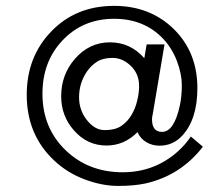

<svg xmlns="http://www.w3.org/2000/svg" viewBox="-20 -547 702 645"><path d="M490.7 -146Q490.7 -104 524.4 -104Q565.4 -104 584.5 -194.3Q590.8 -224.1 590.8 -261.2Q590.8 -298.3 574.5 -341.6Q558.1 -384.8 528.3 -416.5Q464.8 -483.9 363.3 -483.9Q257.8 -483.9 189 -410.2Q122.6 -339.4 122.6 -231.9Q122.6 -117.7 200.2 -42.5Q277.3 31.7 392.1 31.7Q498 31.7 576.2 -37.1Q601.6 -59.6 621.1 -88.4L661.6 -54.2Q586.9 42.5 468.8 69.3Q430.2 77.6 376.7 77.6Q323.2 77.6 264.6 55.7Q206.1 33.7 163.1 -6.8Q69.8 -93.3 69.8 -228.5Q69.8 -356.4 152.3 -441.4Q234.9 -527.3 363.3 -527.3Q483.9 -527.3 563.5 -449.7Q643.1 -371.6 643.1 -251Q643.1 -145.5 591.3 -90.3Q560.5 -57.6 515.6 -57.6Q491.7 -57.6 471.7 -69.3Q451.7 -81.1 441.9 -103Q397 -58.1 337.9 -58.1Q272.9 -58.1 228.5 -108.9Q185.5 -157.2 185.5 -223.6Q185.5 -296.4 231.9 -349.6Q280.3 -404.8 349.1 -404.8Q418 -404.8 464.8 -351.6L472.7 -397.9H532.7L493.7 -167Q492.7 -161.6 491.7 -156.5Q490.7 -151.4 490.7 -146ZM418.9 -326.2Q391.1 -352.5 358.6 -352.5Q326.2 -352.5 306.6 -340.1Q287.1 -327.6 273.4 -308.6Q245.6 -269 245.6 -220.2Q245.6 -178.2 270.5 -145.5Q297.4 -109.9 332 -109.9Q366.7 -109.9 387.5 -124Q408.2 -138.2 421.4 -160.2Q434.6 -182.1 440.9 -208.7Q447.3 -235.4 447.3 -257.6Q447.3 -279.8 439.7 -296.9Q432.1 -314 418.9 -326.2Z"/></svg>

Font: Meera
Style: Regular
Weight: 400
Designer: Hussain KH and Suresh P for Swathanthra Malayalam Computing (SMC)
Version: 7.0.0+20160512